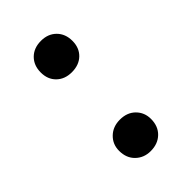

<svg xmlns="http://www.w3.org/2000/svg" viewBox="-148 -480 544 544"><g transform="rotate(-45 124.0 -208.5)"><path d="M124 -429Q152 -429 169.5 -411.5Q187 -394 187 -366Q187 -338 169.5 -321Q152 -304 123 -304Q95 -304 77.5 -321Q60 -338 60 -366Q60 -394 77.5 -411.5Q95 -429 124 -429ZM123 12Q96 12 78 -5.5Q60 -23 60 -52Q60 -78 78 -95.5Q96 -113 124 -113Q153 -113 170.5 -95.5Q188 -78 188 -52Q188 -23 170 -5.5Q152 12 123 12Z"/></g></svg>

Font: Alice
Style: Regular
Weight: 400
Designer: Cyreal (www.cyreal.org)
Foundry: Cyreal (www.cyreal.org)
Version: Version 1.010